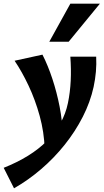

<svg xmlns="http://www.w3.org/2000/svg" viewBox="-67 -731 562 1040"><path d="M9 289 -47 178Q26 149 85 112.5Q144 76 188 31.5Q232 -13 260.5 -64Q289 -115 301 -173Q313 -231 316 -293.5Q319 -356 314 -424H454Q456 -383 452.5 -342.5Q449 -302 440 -260Q422 -178 381.5 -98.5Q341 -19 283.5 53Q226 125 156 185Q86 245 9 289ZM175 76Q172 -16 148 -103Q124 -190 88 -266.5Q52 -343 12 -402L163 -435Q193 -376 217 -303Q241 -230 256 -153Q271 -76 272 -3ZM200 -505 314 -711H474L305 -505Z"/></svg>

Font: Ysabeau Office ExtraBold
Style: Italic
Weight: 800
Italic angle: -12°
Designer: Christian Thalmann (Catharsis Fonts)
Version: Version 2.001;gftools[0.9.30]; featfreeze: tnum,lnum,ss02